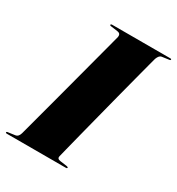

<svg xmlns="http://www.w3.org/2000/svg" viewBox="-189 -807 844 914"><g transform="rotate(30 232.5 -350.0)"><path d="M256 -32Q252.5 -17 271.5 -14.5L308 -9.5Q317 -8 317 -4.5Q317 0 309 0H-15Q-21 0 -21 -3.5Q-21 -8 -14.5 -8.5L25 -14Q40.5 -16 47 -38Q48.5 -43.5 58 -79Q67.5 -114.5 82.2 -169.5Q97 -224.5 114.2 -289.2Q131.5 -354 148.5 -418.5Q165.5 -483 180 -537.2Q194.5 -591.5 203.5 -626Q212.5 -660.5 213.5 -664Q216.5 -683.5 196.5 -686L159.5 -691Q153 -691.5 153 -696Q153 -700 160 -700H480Q486 -700 486 -696.5Q486 -692 479.5 -691.5L440 -686Q427 -684 418.5 -662Q417.5 -659 408.5 -624.8Q399.5 -590.5 385.2 -536.2Q371 -482 354.2 -417.2Q337.5 -352.5 320.8 -287.2Q304 -222 289.8 -166.2Q275.5 -110.5 266.5 -74.2Q257.5 -38 256 -32Z"/></g></svg>

Font: Fraunces 144pt S000 Black
Style: Italic
Weight: 900
Italic angle: -16°
Version: Version 1.000; ttfautohint (v1.8.3)